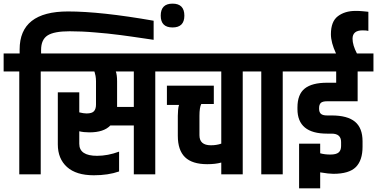

<svg xmlns="http://www.w3.org/2000/svg" viewBox="-55 -959 2074 1056"><path d="M53 -665V-687Q53 -896 319 -896Q499 -896 790 -845V-740Q783 -741 735.5 -748Q688 -755 670.5 -757.5Q653 -760 608.5 -766Q564 -772 536.5 -774.5Q509 -777 469.5 -780.5Q430 -784 395.5 -785.5Q361 -787 328 -787Q242 -787 206.5 -764Q171 -741 171 -684V-665H255V-566H169V0H51V-566H-35V-665Z M681 -371V-566H582Q589 -547 589 -512V-382V-371ZM885 -665V-566H799V0H681V-269H552Q516 -231 437 -231Q405 -231 381 -237V-168Q381 -102 479 -102Q538 -102 600 -125V-16Q540 5 461 5Q364 5 313.5 -40.5Q263 -86 263 -165V-451H381V-341Q405 -335 421 -335Q451 -335 462 -347.5Q473 -360 473 -384V-512Q473 -528 470.5 -541.5Q468 -555 466 -560L464 -566H185V-665Z M829 -873Q829 -939 894 -939Q959 -939 959 -873Q959 -808 894 -808Q829 -808 829 -873Z M1042 -322V-215Q1042 -160 1105 -160Q1136 -160 1162 -169V-566H815V-665H1366V-566H1280V0H1162V-65Q1130 -56 1085 -56Q1002 -56 962.5 -94.5Q923 -133 923 -212V-322Q923 -339 924.5 -354Q926 -369 928 -376L930 -382H863V-488H1121V-387H1052Q1042 -368 1042 -322Z M1382 -566H1296V-665H1586V-566H1500V0H1382Z M1912 -402H1744Q1719 -402 1709.5 -393Q1700 -384 1700 -364V-361Q1700 -342 1710 -333Q1720 -324 1744 -324H1769Q1856 -324 1897.5 -289.5Q1939 -255 1939 -182V-152Q1939 -77 1902 -40Q1865 -3 1778 -3Q1754 -3 1706 -11V77H1590V-169H1706V-116Q1730 -109 1762 -109Q1794 -109 1807.5 -120.5Q1821 -132 1821 -156V-178Q1821 -224 1769 -224H1744Q1581 -224 1581 -359V-368Q1581 -440 1621 -472Q1661 -504 1744 -504H1794V-566H1516V-665H1793Q1765 -725 1765 -771Q1765 -841 1803.5 -870Q1842 -899 1900 -899Q1921 -899 1937.5 -897.5Q1954 -896 1963 -895L1971 -894V-789Q1962 -792 1939 -792Q1884 -792 1884 -746Q1884 -711 1908 -665H1999V-566H1912Z"/></svg>

Font: Khand ExtraBold
Style: Regular
Weight: 800
Designer: Sanchit Sawaria and Jyotish Sonowal (Devanagari), Satya Rajpurohit (Latin)
Foundry: Indian Type Foundry
Version: Version 2.000;PS 1.0;hotconv 1.0.79;makeotf.lib2.5.61930